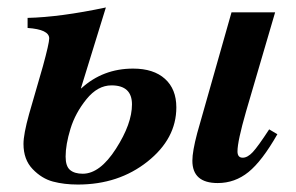

<svg xmlns="http://www.w3.org/2000/svg" viewBox="-20 -482 794 515"><path d="M702 -135 724 -122Q683 -50 646.5 -20.5Q610 9 564 9Q496 9 496 -51Q496 -76 509 -125L601 -449H718L640 -183Q617 -103 617 -76Q617 -59 631 -59Q644 -59 658 -74Q672 -89 702 -135ZM197 -245H198Q256 -298 337 -298Q392 -298 422.5 -270.5Q453 -243 453 -194Q453 -110 375.5 -48.5Q298 13 189 13Q152 13 122 5Q92 -3 67.5 -28.5Q43 -54 43 -96Q43 -122 58 -176L95 -304Q112 -366 112 -379Q112 -403 54 -407V-434Q141 -436 264 -462ZM334 -202Q334 -253 279 -253Q242 -253 212 -216Q182 -179 169 -136.5Q156 -94 156 -62Q156 -36 168 -26Q180 -16 202 -16Q248 -16 291 -83Q334 -150 334 -202Z"/></svg>

Font: STIX MathJax Alphabets
Style: Bold Italic
Weight: 700
Italic angle: -16.33°
Designer: MicroPress Inc., with final additions and corrections provided by Coen Hoffman, Elsevier (retired)
Version: Version 1.1.1